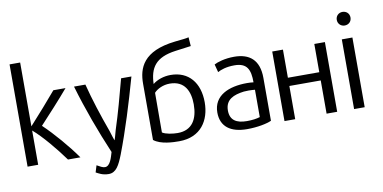

<svg xmlns="http://www.w3.org/2000/svg" viewBox="-84 -1031 2881 1446"><g transform="rotate(-10 1356.0 -308.5)"><path d="M454 2C387 -93 293 -203 210 -282C278 -355 368 -453 434 -531H341C286 -465 200 -368 131 -292V-780H50V2H131V-260C201 -201 297 -84 359 2Z M938 -531H859C823 -396 792 -279 751 -153C743 -127 733 -82 729 -80C723 -94 715 -123 705 -154C658 -283 616 -413 586 -531H499C552 -350 620 -166 692 3C680 43 664 107 624 107C606 107 589 96 563 82L547 134C567 144 595 163 643 163C700 163 726 111 756 35C823 -140 882 -332 938 -531Z M1015 -32C1067 10 1164 12 1208 12C1375 12 1448 -107 1448 -244C1448 -393 1368 -491 1230 -491C1178 -491 1127 -474 1093 -446C1097 -569 1143 -642 1298 -663L1418 -679L1413 -747C1397 -742 1364 -739 1307 -733C1058 -705 1015 -581 1015 -462ZM1364 -243C1364 -132 1320 -51 1208 -51C1170 -51 1116 -59 1091 -76L1092 -379C1115 -405 1161 -428 1212 -428C1327 -428 1364 -342 1364 -243Z M1837 -62C1812 -54 1779 -49 1737 -49C1658 -49 1609 -77 1609 -152C1609 -237 1674 -262 1752 -272C1765.2 -273.1 1777.2 -273.5 1788.2 -273.5C1807.2 -273.5 1823.1 -272.3 1837 -271ZM1528 -151C1528 -43 1602 11 1728 11C1809 11 1880 -4 1915 -20V-348C1915 -487 1841 -543 1725 -543C1654 -543 1596 -525 1571 -511L1587 -450C1610 -463 1652 -479 1716 -479C1814 -479 1836 -424 1836 -328C1819 -330 1803 -331 1786 -331C1645.5 -331 1528 -280.3 1528 -151Z M2418 -533H2337V-317H2097V-532H2015V0H2097V-254H2337V0H2418Z M2628 2V-531H2547V2ZM2640 -682C2640 -713 2617 -734 2587 -734C2559 -734 2535 -713 2535 -682C2535 -651 2559 -630 2587 -630C2617 -630 2640 -651 2640 -682Z"/></g></svg>

Font: Repo
Style: Regular
Weight: 400
Designer: Stefan Peev
Foundry: Context Ltd
Version: Version 0.000